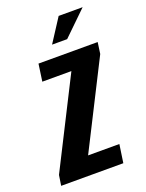

<svg xmlns="http://www.w3.org/2000/svg" viewBox="-149 -712 590 775"><g transform="rotate(-20 145.5 -324.0)"><path d="M-23.1 0 -16.3 -44.4 174.1 -421.1H49.2L59.7 -495H313.9L307.1 -446.2L121.1 -78.3H255.4L243.9 0ZM137.3 -548.1 202 -648H305L202.1 -548.1Z"/></g></svg>

Font: Alumni Sans SC Thin
Style: Italic
Weight: 100
Italic angle: -8°
Designer: Robert E. Leuschke
Foundry: Robert E. Leuschke
Version: Version 1.016